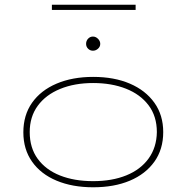

<svg xmlns="http://www.w3.org/2000/svg" viewBox="-20 -786 790 814"><path d="M375 8Q287 8 220 -20Q153 -48 116 -100.5Q79 -153 79 -225Q79 -298 116 -350.5Q153 -403 220 -431.5Q287 -460 375 -460Q464 -460 530.5 -431.5Q597 -403 634.5 -350.5Q672 -298 672 -226Q672 -153 634.5 -100.5Q597 -48 530.5 -20Q464 8 375 8ZM375 -18Q455 -18 515.5 -42.5Q576 -67 610 -114Q644 -161 645 -226Q645 -293 610 -339.5Q575 -386 514 -410Q453 -434 375 -434Q296 -434 235 -409Q174 -384 140 -337.5Q106 -291 106 -226Q106 -159 140 -112.5Q174 -66 234.5 -42Q295 -18 375 -18ZM374 -571Q362 -571 353.5 -579.5Q345 -588 345 -600Q345 -613 353.5 -622Q362 -631 374 -631Q386 -631 395.5 -621.5Q405 -612 405 -600Q405 -588 395.5 -579.5Q386 -571 374 -571ZM200 -744V-766H555V-744Z"/></svg>

Font: Inconsolata ExtraExpanded ExtraLight
Style: Regular
Weight: 200
Width: 8
Monospace: yes
Designer: Raph Levien, Cyreal, Brenton Simpson
Foundry: Raph Levien, Cyreal, Google
Version: Version 3.100; ttfautohint (v1.8.4.7-5d5b)